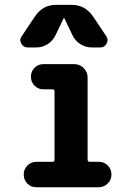

<svg xmlns="http://www.w3.org/2000/svg" viewBox="-20 -790 540 810"><path d="M396.5 -107.4Q418.9 -107.4 434.6 -91.8Q450.2 -76.2 450.2 -53.7Q450.2 -31.2 434.1 -15.6Q418 0 396.5 0H133.8Q110.4 0 95.2 -15.6Q80.1 -31.2 80.1 -53.7Q80.1 -76.2 95.7 -91.8Q111.3 -107.4 133.8 -107.4H202.1Q210 -107.4 210 -116.2V-404.3Q210 -413.1 202.1 -413.1H164.1Q140.6 -413.1 125.5 -428.7Q110.4 -444.3 110.4 -466.3Q110.4 -488.3 125.5 -503.9Q140.6 -519.5 164.1 -519.5H293Q316.4 -519.5 333 -502.9Q349.6 -486.3 349.6 -462.9V-116.2Q349.6 -107.4 358.4 -107.4ZM132.8 -589.8H96.7Q79.1 -589.8 69.8 -606Q60.5 -622.1 71.3 -636.7L128.9 -722.7Q161.1 -769.5 216.8 -769.5H283.2Q337.9 -769.5 371.1 -722.7L428.7 -636.7Q438.5 -622.1 429.7 -606Q420.9 -589.8 403.3 -589.8H367.2Q340.8 -589.8 318.8 -604Q296.9 -618.2 286.1 -640.6L251 -713.9Q251 -714.8 250 -714.8Q249 -714.8 249 -713.9L213.9 -640.6Q202.1 -617.2 180.7 -603.5Q159.2 -589.8 132.8 -589.8Z"/></svg>

Font: Rounded Mgen+ 1m bold
Style: Bold
Weight: 700
Designer: [Source Han Sans]
Ryoko NISHIZUKA  (kana & ideographs); Paul D. Hunt (Latin, Greek & Cyrillic); Wenlong ZHANG  (bopomofo
Version: Version 1.059.20150602